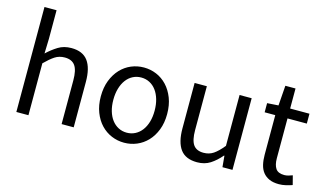

<svg xmlns="http://www.w3.org/2000/svg" viewBox="-85 -979 2137 1258"><g transform="rotate(15 984.0 -350.0)"><path d="M82 0V-712H164V-518L161 -418Q196 -451 234 -474.5Q272 -498 323 -498Q400 -498 435.5 -450Q471 -402 471 -308V0H389V-297Q389 -366 367 -396.5Q345 -427 297 -427Q259 -427 230 -408Q201 -389 164 -352V0Z M815 12Q770 12 729.5 -5Q689 -22 658 -54.5Q627 -87 608.5 -134.5Q590 -182 590 -242Q590 -303 608.5 -350.5Q627 -398 658 -431Q689 -464 729.5 -481Q770 -498 815 -498Q860 -498 900.5 -481Q941 -464 972 -431Q1003 -398 1021.5 -350.5Q1040 -303 1040 -242Q1040 -182 1021.5 -134.5Q1003 -87 972 -54.5Q941 -22 900.5 -5Q860 12 815 12ZM815 -56Q846 -56 872 -69.5Q898 -83 916.5 -107.5Q935 -132 945 -166Q955 -200 955 -242Q955 -284 945 -318.5Q935 -353 916.5 -378Q898 -403 872 -416.5Q846 -430 815 -430Q784 -430 758 -416.5Q732 -403 713.5 -378Q695 -353 685 -318.5Q675 -284 675 -242Q675 -200 685 -166Q695 -132 713.5 -107.5Q732 -83 758 -69.5Q784 -56 815 -56Z M1310 12Q1232 12 1196.5 -36Q1161 -84 1161 -178V-486H1244V-189Q1244 -120 1265.5 -89.5Q1287 -59 1335 -59Q1373 -59 1402 -78.5Q1431 -98 1466 -141V-486H1548V0H1480L1473 -76H1470Q1436 -36 1398.5 -12Q1361 12 1310 12Z M1865 12Q1826 12 1799.5 0Q1773 -12 1756.5 -33Q1740 -54 1733 -84Q1726 -114 1726 -150V-419H1654V-481L1730 -486L1740 -622H1809V-486H1940V-419H1809V-149Q1809 -104 1825.5 -79.5Q1842 -55 1884 -55Q1897 -55 1912 -59Q1927 -63 1939 -68L1955 -6Q1935 1 1911.5 6.5Q1888 12 1865 12Z"/></g></svg>

Font: Source Sans Pro
Style: Regular
Weight: 400
Designer: Paul D. Hunt
Foundry: Adobe Systems Incorporated
Version: Version 2.021;PS 2.000;hotconv 1.0.86;makeotf.lib2.5.63406